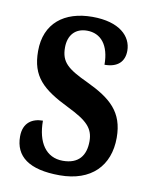

<svg xmlns="http://www.w3.org/2000/svg" viewBox="-69 -598 519 660"><g transform="rotate(10 191.0 -268.0)"><path d="M184 10C294 10 355 -53 355 -151C355 -241 307 -281 223 -321C150 -355 126 -375 126 -426C126 -469 150 -496 191 -496C239 -496 270 -460 270 -391C316 -391 339 -414 339 -452C339 -502 296 -546 201 -546C103 -546 37 -495 37 -398C37 -309 79 -271 173 -225C240 -192 265 -169 265 -123C265 -73 241 -41 186 -41C127 -41 95 -89 95 -165C59 -165 27 -147 27 -98C27 -29 76 10 184 10Z"/></g></svg>

Font: Noto Serif Sinhala ExtraCondensed SemiBold
Style: Regular
Weight: 600
Width: 2
Designer: Jelle Bosma - Monotype Design Team
Foundry: Monotype Imaging Inc.
Version: Version 2.007